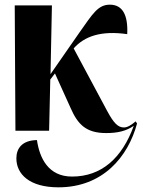

<svg xmlns="http://www.w3.org/2000/svg" viewBox="-20 -559 606 821"><path d="M46 0H190L195 -219L215 -245L282 -97C313 -26 349 10 434 10C484 10 520 1 552 -21C502 117 414 196 288 196C186 196 149 116 138 40C75 41 50 75 50 118C50 185 105 242 230 242C420 242 528 111 566 -31L560 -40C541 -24 525 -14 510 -14C485 -14 467 -31 438 -85L295 -352C341 -404 412 -429 524 -413C528 -493 505 -539 450 -539C399 -539 377 -501 319 -419L196 -242L202 -536H43Z"/></svg>

Font: Noto Serif Display ExtraCondensed ExtraBold
Style: Regular
Weight: 800
Width: 2
Designer: Monotype Design Team
Foundry: Monotype Imaging Inc.
Version: Version 2.009